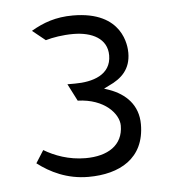

<svg xmlns="http://www.w3.org/2000/svg" viewBox="-38 -875 405 457"><g transform="rotate(-5 164.5 -647.0)"><path d="M156 -454C230 -454 291 -486 291 -568C291 -614 262 -642 223 -656L211 -660L223 -666C254 -680 276 -701 276 -740C276 -755 272 -840 152 -840C111 -840 81 -829 52 -812L83 -787C100 -792 124 -796 149 -796C194 -796 230 -778 230 -738C230 -691 185 -678 143 -678H125L146 -637C210 -635 243 -597 243 -569C243 -522 206 -499 153 -499C113 -499 79 -512 54 -527L35 -497C65 -474 105 -454 156 -454Z"/></g></svg>

Font: Charger Pro
Style: LitNar
Weight: 300
Designer: Jasper
Foundry: Cannot Into Space Fonts
Version: Version 1.09